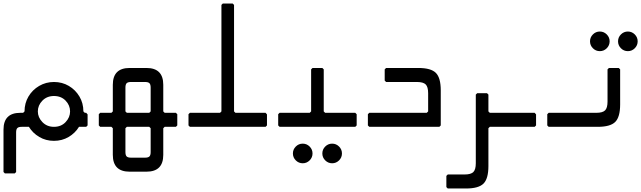

<svg xmlns="http://www.w3.org/2000/svg" viewBox="-20 -724 3660 1096"><path d="M288 80Q242 80 204.5 58Q167 36 145 0H104Q86 0 79 7Q72 14 72 32V258L64 266H8L0 258V16Q0 -80 96 -80H112L120 -88Q120 -135 142.5 -173Q165 -211 203.5 -233.5Q242 -256 288 -256Q335 -256 373 -233.5Q411 -211 433.5 -173Q456 -135 456 -88L464 -80H472L480 -71V-8L472 0H431Q409 36 371.5 58Q334 80 288 80ZM196 -88Q196 -54 222 -27Q248 0 288 0Q329 0 354.5 -27Q380 -54 380 -88Q380 -123 354.5 -149.5Q329 -176 288 -176Q248 -176 222 -149.5Q196 -123 196 -88Z M720 256Q624 256 624 160V8L616 0H552L544 -8V-72L552 -80H616L624 -88V-240Q624 -336 720 -336H816Q912 -336 912 -240V-88L920 -80H984L992 -72V-8L984 0H920L912 8V160Q912 256 816 256ZM728 176H808Q826 176 833 169Q840 162 840 144V8L832 0H704L696 8V144Q696 162 703 169Q710 176 728 176ZM704 -80H832L840 -88V-224Q840 -242 833 -249Q826 -256 808 -256H728Q710 -256 703 -249Q696 -242 696 -224V-88Z M1064 0 1056 -8V-72L1064 -80H1236L1244 -88V-696L1252 -704H1308L1316 -696V-88L1324 -80H1496L1504 -71V-8L1496 0Z M1576 0 1568 -8V-72L1576 -80H1748L1756 -88V-328L1764 -336H1820L1828 -328V-88L1836 -80H2008L2016 -72V-8L2008 0ZM1708 208Q1685 208 1668.5 191.5Q1652 175 1652 152Q1652 129 1668.5 112.5Q1685 96 1708 96Q1731 96 1747.5 112.5Q1764 129 1764 152Q1764 175 1747.5 191.5Q1731 208 1708 208ZM1876 208Q1853 208 1836.5 191.5Q1820 175 1820 152Q1820 129 1836.5 112.5Q1853 96 1876 96Q1899 96 1915.5 112.5Q1932 129 1932 152Q1932 175 1915.5 191.5Q1899 208 1876 208Z M2088 0 2080 -8V-72L2088 -80H2416L2424 -88V-192Q2424 -228 2410 -242Q2396 -256 2360 -256H2184L2176 -264V-328L2184 -336H2368Q2440 -336 2468 -308Q2496 -280 2496 -208V-8L2488 0Z M2536 352 2528 344V280L2536 272H2632Q2668 272 2682 258Q2696 244 2696 208V-184L2704 -192H2760L2768 -184V-88L2776 -80H3032L3040 -71V-8L3032 0H2776L2768 8V224Q2768 296 2740 324Q2712 352 2640 352Z M3112 0 3104 -8V-72L3112 -80H3384Q3420 -80 3434 -94Q3448 -108 3448 -144V-328L3456 -336H3512L3520 -328V-128Q3520 -56 3492 -28Q3464 0 3392 0ZM3404 -432Q3381 -432 3364.5 -448.5Q3348 -465 3348 -488Q3348 -511 3364.5 -527.5Q3381 -544 3404 -544Q3427 -544 3443.5 -527.5Q3460 -511 3460 -488Q3460 -465 3443.5 -448.5Q3427 -432 3404 -432ZM3564 -432Q3541 -432 3524.5 -448.5Q3508 -465 3508 -488Q3508 -511 3524.5 -527.5Q3541 -544 3564 -544Q3587 -544 3603.5 -527.5Q3620 -511 3620 -488Q3620 -465 3603.5 -448.5Q3587 -432 3564 -432Z"/></svg>

Font: Hasubi Mono
Style: Regular
Weight: 400
Designer: Eli Heuer
Foundry: Eli Heuer
Version: Version 1.000